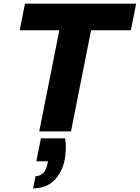

<svg xmlns="http://www.w3.org/2000/svg" viewBox="-20 -720 766 1052"><path d="M337 38Q342 70 340.5 100Q339 130 334 158Q320 225 276.5 268.5Q233 312 161 312L175 245Q199 245 216 228.5Q233 212 240 178L243 164H179L204 38ZM117 -700H726L697 -554H479L369 0H195L305 -554H88Z"/></svg>

Font: Albert Sans Black
Style: Italic
Weight: 900
Italic angle: -11.25°
Designer: Andreas Rasmussen
Foundry: a.Foundry
Version: Version 1.025